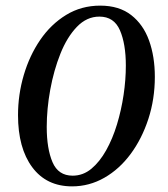

<svg xmlns="http://www.w3.org/2000/svg" viewBox="-20 -650 598 682"><path d="M236 12Q145 12 94.5 -56Q44 -124 44 -241Q44 -314 64.5 -383.5Q85 -453 123 -508.5Q161 -564 215 -597Q269 -630 336 -630Q403 -630 446 -596.5Q489 -563 509.5 -506Q530 -449 530 -377Q530 -298 507 -227.5Q484 -157 444 -103Q404 -49 350.5 -18.5Q297 12 236 12ZM333 -591Q288 -591 253 -554.5Q218 -518 194.5 -459Q171 -400 158.5 -331.5Q146 -263 146 -199Q146 -122 166.5 -74Q187 -26 238 -26Q275 -26 304.5 -50.5Q334 -75 357 -116Q380 -157 395.5 -208Q411 -259 419 -313Q427 -367 427 -417Q427 -494 406 -542.5Q385 -591 333 -591Z"/></svg>

Font: Tiro Bangla
Style: Italic
Weight: 400
Italic angle: -11°
Designer: Bangla: John Hudson & Fiona Ross, assisted by Neelakash Kshetrimayum. Latin: John Hudson with Paul Hanslow, assisted by 
Foundry: Tiro Typeworks Ltd.
Version: Version 1.60